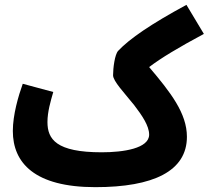

<svg xmlns="http://www.w3.org/2000/svg" viewBox="-20 -752 862 793"><path d="M176 -248C176 -290 189 -334 200 -372L74 -406C56 -356 33 -278 33 -211C33 -80 122 21 374 21C613 21 752 -45 752 -187C752 -284 685 -370 596 -475C646 -513 716 -555 822 -612L750 -732C604 -653 515 -592 468 -542C454 -527 447 -471 447 -441C447 -417 493 -369 534 -318C566 -276 596 -233 596 -196C596 -139 490 -123 400 -123C212 -123 176 -177 176 -248Z"/></svg>

Font: Noto Sans Arabic UI ExtraCondensed Extra
Style: Regular
Weight: 800
Width: 3
Designer: Nadine Chahine - Monotype Design Team
Foundry: Monotype Imaging Inc.
Version: Version 1.900